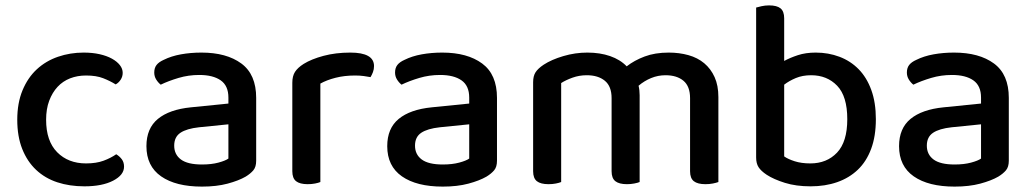

<svg xmlns="http://www.w3.org/2000/svg" viewBox="-20 -677 3826 712"><path d="M299 -397Q267 -397 240 -386.5Q213 -376 193.5 -355Q174 -334 162.5 -303.5Q151 -273 151 -233Q151 -154 192 -112.5Q233 -71 299 -71Q337 -71 364 -81Q391 -91 411 -105Q424 -97 432 -86Q440 -75 440 -59Q440 -28 399.5 -7Q359 14 293 14Q238 14 192.5 -1Q147 -16 114 -47Q81 -78 62.5 -124.5Q44 -171 44 -233Q44 -295 63.5 -342Q83 -389 116.5 -420Q150 -451 195 -466.5Q240 -482 290 -482Q323 -482 349.5 -476Q376 -470 395 -459.5Q414 -449 424.5 -435.5Q435 -422 435 -407Q435 -393 427.5 -381.5Q420 -370 409 -364Q388 -377 362.5 -387Q337 -397 299 -397Z M729 -67Q764 -67 790 -74Q816 -81 827 -89V-216L718 -205Q672 -200 649 -184.5Q626 -169 626 -137Q626 -104 651 -85.5Q676 -67 729 -67ZM727 -482Q820 -482 875 -441.5Q930 -401 930 -314V-81Q930 -58 919.5 -45.5Q909 -33 891 -22Q865 -7 824 4Q783 15 729 15Q632 15 577.5 -23Q523 -61 523 -135Q523 -201 565.5 -236Q608 -271 688 -279L827 -293V-315Q827 -359 798.5 -379Q770 -399 719 -399Q679 -399 642 -388Q605 -377 576 -363Q566 -371 559 -382.5Q552 -394 552 -408Q552 -425 560.5 -436Q569 -447 587 -455Q615 -469 651 -475.5Q687 -482 727 -482Z M1168 -2Q1161 1 1148.5 3.5Q1136 6 1121 6Q1092 6 1078 -5Q1064 -16 1064 -42V-370Q1064 -395 1074 -410.5Q1084 -426 1106 -440Q1135 -458 1180 -470Q1225 -482 1279 -482Q1367 -482 1367 -432Q1367 -420 1363 -409.5Q1359 -399 1354 -391Q1344 -393 1329 -395Q1314 -397 1297 -397Q1257 -397 1224 -388.5Q1191 -380 1168 -367Z M1622 -67Q1657 -67 1683 -74Q1709 -81 1720 -89V-216L1611 -205Q1565 -200 1542 -184.5Q1519 -169 1519 -137Q1519 -104 1544 -85.5Q1569 -67 1622 -67ZM1620 -482Q1713 -482 1768 -441.5Q1823 -401 1823 -314V-81Q1823 -58 1812.5 -45.5Q1802 -33 1784 -22Q1758 -7 1717 4Q1676 15 1622 15Q1525 15 1470.5 -23Q1416 -61 1416 -135Q1416 -201 1458.5 -236Q1501 -271 1581 -279L1720 -293V-315Q1720 -359 1691.5 -379Q1663 -399 1612 -399Q1572 -399 1535 -388Q1498 -377 1469 -363Q1459 -371 1452 -382.5Q1445 -394 1445 -408Q1445 -425 1453.5 -436Q1462 -447 1480 -455Q1508 -469 1544 -475.5Q1580 -482 1620 -482Z M2539 -313Q2539 -357 2514.5 -377.5Q2490 -398 2448 -398Q2420 -398 2394.5 -387.5Q2369 -377 2348 -359Q2350 -351 2351 -342Q2352 -333 2352 -324V-2Q2345 1 2332 3.5Q2319 6 2305 6Q2276 6 2262 -5Q2248 -16 2248 -42V-313Q2248 -357 2223 -377.5Q2198 -398 2156 -398Q2128 -398 2103 -389Q2078 -380 2061 -369V-2Q2054 1 2041.5 3.5Q2029 6 2014 6Q1985 6 1971 -5Q1957 -16 1957 -42V-372Q1957 -395 1966 -409Q1975 -423 1996 -437Q2025 -456 2069 -469Q2113 -482 2158 -482Q2205 -482 2242.5 -469Q2280 -456 2304 -431Q2332 -453 2370.5 -467.5Q2409 -482 2460 -482Q2499 -482 2533 -472.5Q2567 -463 2591.5 -442.5Q2616 -422 2630 -391Q2644 -360 2644 -317V-2Q2636 1 2623.5 3.5Q2611 6 2596 6Q2567 6 2553 -5Q2539 -16 2539 -42V-313Z M3005 -482Q3052 -482 3093 -466.5Q3134 -451 3164 -420.5Q3194 -390 3211 -343.5Q3228 -297 3228 -235Q3228 -172 3210.5 -125Q3193 -78 3161 -47.5Q3129 -17 3084.5 -1.5Q3040 14 2986 14Q2932 14 2890.5 1Q2849 -12 2823 -29Q2802 -43 2793 -57Q2784 -71 2784 -93V-649Q2791 -651 2804 -654Q2817 -657 2832 -657Q2861 -657 2874.5 -646Q2888 -635 2888 -609V-451Q2910 -463 2939 -472.5Q2968 -482 3005 -482ZM2988 -398Q2956 -398 2931 -387.5Q2906 -377 2888 -363V-97Q2902 -87 2927 -79Q2952 -71 2985 -71Q3046 -71 3084 -111Q3122 -151 3122 -235Q3122 -320 3084.5 -359Q3047 -398 2988 -398Z M3520 -67Q3555 -67 3581 -74Q3607 -81 3618 -89V-216L3509 -205Q3463 -200 3440 -184.5Q3417 -169 3417 -137Q3417 -104 3442 -85.5Q3467 -67 3520 -67ZM3518 -482Q3611 -482 3666 -441.5Q3721 -401 3721 -314V-81Q3721 -58 3710.5 -45.5Q3700 -33 3682 -22Q3656 -7 3615 4Q3574 15 3520 15Q3423 15 3368.5 -23Q3314 -61 3314 -135Q3314 -201 3356.5 -236Q3399 -271 3479 -279L3618 -293V-315Q3618 -359 3589.5 -379Q3561 -399 3510 -399Q3470 -399 3433 -388Q3396 -377 3367 -363Q3357 -371 3350 -382.5Q3343 -394 3343 -408Q3343 -425 3351.5 -436Q3360 -447 3378 -455Q3406 -469 3442 -475.5Q3478 -482 3518 -482Z"/></svg>

Font: Baloo Paaji 2 Medium
Style: Regular
Weight: 500
Designer: Shuchita Grover, Noopur Datye and Ek Type
Foundry: Ek Type
Version: Version 1.640;hotconv 1.0.111;makeotfexe 2.5.65597; ttfautoh